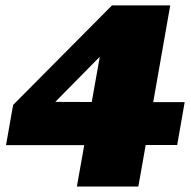

<svg xmlns="http://www.w3.org/2000/svg" viewBox="-20 -680 697 700"><path d="M260.3 0 287.1 -150.9H2L27.8 -297.4L388.2 -660.2H600.6L538.6 -307.6H653.3L626 -151.4H511.2L484.4 0ZM181.6 -308.6 314.5 -308.1 343.8 -473.1Z"/></svg>

Font: Bevan
Style: Italic
Weight: 400
Italic angle: -10°
Designer: Vernon Adams
Foundry: Vernon Adams
Version: Version 2.100; ttfautohint (v1.8.3)